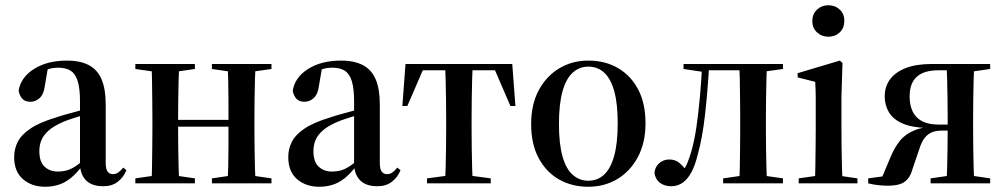

<svg xmlns="http://www.w3.org/2000/svg" viewBox="-20 -699 3826 732"><path d="M152 13Q101 13 67.5 -16Q34 -45 34 -100Q34 -131 47.5 -158Q61 -185 95.5 -208.5Q130 -232 193 -251Q210 -257 232 -263Q254 -269 281.5 -276.5Q309 -284 339 -291V-273Q294 -259 263.5 -249.5Q233 -240 218 -233Q184 -218 165 -201Q146 -184 138 -165Q130 -146 130 -123Q130 -82 150 -63.5Q170 -45 200 -45Q219 -45 235 -49.5Q251 -54 270 -66.5Q289 -79 314 -104L322 -65H292Q271 -37 249 -19.5Q227 -2 203 5.5Q179 13 152 13ZM374 11Q331 11 309 -10.5Q287 -32 285 -70V-73V-312Q285 -361 276.5 -389Q268 -417 250 -429Q232 -441 201 -441Q184 -441 168 -436.5Q152 -432 135 -426L164 -448L151 -372Q147 -340 131.5 -325.5Q116 -311 96 -311Q76 -311 65.5 -322Q55 -333 51 -353Q59 -404 109.5 -436Q160 -468 235 -468Q286 -468 319 -450.5Q352 -433 367.5 -396Q383 -359 383 -301V-78Q383 -54 390.5 -44.5Q398 -35 410 -35Q421 -35 429.5 -40.5Q438 -46 450 -60L462 -50Q451 -23 429 -6Q407 11 374 11Z M557 0Q559 -24 559.5 -60Q560 -96 560.5 -135Q561 -174 561 -205V-249Q561 -281 560.5 -320Q560 -359 559.5 -395Q559 -431 557 -455H664Q662 -431 661 -395Q660 -359 659.5 -320Q659 -281 659 -249V-205Q659 -174 659.5 -135Q660 -96 661 -60Q662 -24 664 0ZM847 0Q849 -24 850 -60Q851 -96 851 -135Q851 -174 851 -205V-249Q851 -281 851 -320Q851 -359 850 -395Q849 -431 847 -455H955Q953 -431 952 -395Q951 -359 950.5 -320Q950 -281 950 -249V-205Q950 -174 950.5 -135Q951 -96 952 -60Q953 -24 955 0ZM496 0V-19L587 -32H633L723 -19V0ZM496 -436V-455H723V-436L633 -423H587ZM788 0V-19L877 -32H924L1015 -19V0ZM788 -436V-455H1015V-436L924 -423H877ZM627 -216V-242H878V-216Z M1197 13Q1146 13 1112.5 -16Q1079 -45 1079 -100Q1079 -131 1092.5 -158Q1106 -185 1140.5 -208.5Q1175 -232 1238 -251Q1255 -257 1277 -263Q1299 -269 1326.5 -276.5Q1354 -284 1384 -291V-273Q1339 -259 1308.5 -249.5Q1278 -240 1263 -233Q1229 -218 1210 -201Q1191 -184 1183 -165Q1175 -146 1175 -123Q1175 -82 1195 -63.5Q1215 -45 1245 -45Q1264 -45 1280 -49.5Q1296 -54 1315 -66.5Q1334 -79 1359 -104L1367 -65H1337Q1316 -37 1294 -19.5Q1272 -2 1248 5.5Q1224 13 1197 13ZM1419 11Q1376 11 1354 -10.5Q1332 -32 1330 -70V-73V-312Q1330 -361 1321.5 -389Q1313 -417 1295 -429Q1277 -441 1246 -441Q1229 -441 1213 -436.5Q1197 -432 1180 -426L1209 -448L1196 -372Q1192 -340 1176.5 -325.5Q1161 -311 1141 -311Q1121 -311 1110.5 -322Q1100 -333 1096 -353Q1104 -404 1154.5 -436Q1205 -468 1280 -468Q1331 -468 1364 -450.5Q1397 -433 1412.5 -396Q1428 -359 1428 -301V-78Q1428 -54 1435.5 -44.5Q1443 -35 1455 -35Q1466 -35 1474.5 -40.5Q1483 -46 1495 -60L1507 -50Q1496 -23 1474 -6Q1452 11 1419 11Z M1514 -295 1526 -455H1933L1945 -295H1926L1862 -443L1895 -431H1565L1597 -443L1533 -295ZM1608 0V-19L1706 -32H1753L1851 -19V0ZM1676 0Q1678 -24 1679 -60Q1680 -96 1680.5 -135Q1681 -174 1681 -205V-249Q1681 -281 1680.5 -320Q1680 -359 1679 -395Q1678 -431 1676 -455H1783Q1781 -431 1780 -395Q1779 -359 1778.5 -320Q1778 -281 1778 -249V-205Q1778 -174 1778.5 -135Q1779 -96 1780 -60Q1781 -24 1783 0Z M2223 13Q2160 13 2111 -15Q2062 -43 2033.5 -96.5Q2005 -150 2005 -226Q2005 -302 2034.5 -356Q2064 -410 2113 -439Q2162 -468 2223 -468Q2287 -468 2336 -439.5Q2385 -411 2413 -358Q2441 -305 2441 -229Q2441 -154 2411.5 -99.5Q2382 -45 2333 -16Q2284 13 2223 13ZM2223 -10Q2258 -10 2283 -33Q2308 -56 2321.5 -104.5Q2335 -153 2335 -229Q2335 -305 2321.5 -352.5Q2308 -400 2283 -422.5Q2258 -445 2223 -445Q2189 -445 2163.5 -422Q2138 -399 2124.5 -350.5Q2111 -302 2111 -226Q2111 -151 2124.5 -103Q2138 -55 2163.5 -32.5Q2189 -10 2223 -10Z M2539 11Q2513 11 2495.5 -2.5Q2478 -16 2475 -41Q2478 -64 2494 -77.5Q2510 -91 2532 -91Q2556 -91 2572.5 -76Q2589 -61 2600 -44V-37H2581V-44Q2593 -59 2601.5 -80Q2610 -101 2616 -123Q2628 -165 2635.5 -217.5Q2643 -270 2648.5 -330.5Q2654 -391 2657 -455H2684Q2681 -404 2677 -355.5Q2673 -307 2668 -262.5Q2663 -218 2656 -179.5Q2649 -141 2640 -109Q2630 -68 2615.5 -41.5Q2601 -15 2582 -2Q2563 11 2539 11ZM2586 -436V-455H2676L2675 -423H2673ZM2675 -431V-455H2852V-431ZM2737 0V-19L2828 -32H2874L2965 -19V0ZM2797 0Q2800 -24 2800.5 -60Q2801 -96 2801.5 -135Q2802 -174 2802 -205V-249Q2802 -281 2801.5 -320Q2801 -359 2800.5 -395Q2800 -431 2797 -455H2904Q2903 -431 2902 -395Q2901 -359 2900.5 -320Q2900 -281 2900 -249V-205Q2900 -174 2900.5 -135Q2901 -96 2902 -60Q2903 -24 2904 0ZM2830 -423V-455H2965V-436L2872 -423Z M3025 0V-19L3116 -32H3160L3249 -19V0ZM3086 0Q3088 -24 3088.5 -61.5Q3089 -99 3089.5 -138.5Q3090 -178 3090 -211V-249Q3090 -294 3090 -324.5Q3090 -355 3088 -387L3021 -404V-420L3182 -468L3192 -459L3188 -330V-211Q3188 -178 3188.5 -138.5Q3189 -99 3190 -61.5Q3191 -24 3193 0ZM3138 -559Q3113 -559 3095 -575.5Q3077 -592 3077 -619Q3077 -646 3095 -662.5Q3113 -679 3138 -679Q3164 -679 3181.5 -662.5Q3199 -646 3199 -620Q3199 -592 3181.5 -575.5Q3164 -559 3138 -559Z M3532 -455H3755V-436L3665 -423L3628 -431H3557Q3503 -431 3475.5 -406.5Q3448 -382 3448 -332Q3448 -279 3475.5 -251.5Q3503 -224 3560 -224H3628V-201H3571Q3543 -201 3526.5 -191.5Q3510 -182 3500.5 -166.5Q3491 -151 3485 -131L3460 -58Q3453 -31 3440.5 -16.5Q3428 -2 3409.5 3.5Q3391 9 3364 9Q3346 9 3325.5 6.5Q3305 4 3290 0V-19L3409 -35L3336 -7L3376 -102Q3391 -138 3412 -163.5Q3433 -189 3468.5 -203Q3504 -217 3562 -218L3513 -211Q3456 -213 3420.5 -228.5Q3385 -244 3369 -271Q3353 -298 3353 -331Q3353 -370 3374 -397.5Q3395 -425 3434.5 -440Q3474 -455 3532 -455ZM3588 0Q3590 -24 3591 -60Q3592 -96 3592.5 -135Q3593 -174 3593 -205V-249Q3593 -281 3592.5 -320Q3592 -359 3591 -395Q3590 -431 3588 -455H3695Q3693 -431 3692 -395Q3691 -359 3690.5 -320Q3690 -281 3690 -249V-205Q3690 -174 3690.5 -135Q3691 -96 3692 -60Q3693 -24 3695 0ZM3528 0V-19L3618 -32H3665L3755 -19V0Z"/></svg>

Font: Source Serif 4 60pt SemiBold
Style: Regular
Weight: 600
Version: Version 4.004;hotconv 1.0.116;makeotfexe 2.5.65601